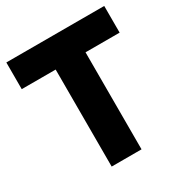

<svg xmlns="http://www.w3.org/2000/svg" viewBox="-165 -821 890 941"><g transform="rotate(-30 280.5 -350.0)"><path d="M4 -549H196V0H365V-549H558V-700H4Z"/></g></svg>

Font: Glinicke Jost Bold
Style: Bold
Weight: 700
Version: Version 3.710